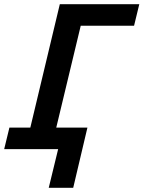

<svg xmlns="http://www.w3.org/2000/svg" viewBox="-42 -713 686 918"><path d="M191 185 236 0H-22L3 -103H103L244 -693H624L599 -590H344L227 -103H376L308 185Z"/></svg>

Font: Ubuntu Sans Mono SemiBold
Style: Italic
Weight: 600
Italic angle: -13.5°
Monospace: yes
Designer: Dalton Maag Ltd
Foundry: Dalton Maag Ltd
Version: Version 1.006